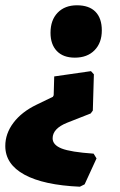

<svg xmlns="http://www.w3.org/2000/svg" viewBox="-84 -504 455 726"><path d="M199 -286Q155 -286 131 -311Q107 -336 107 -380Q107 -428 134 -456Q161 -484 207 -484Q253 -484 277 -459.5Q301 -435 301 -389Q301 -342 273.5 -314Q246 -286 199 -286ZM218 202Q81 196 8.5 156.5Q-64 117 -64 48Q-64 1 -33 -40Q-2 -81 54 -108L116 -138L119 -144L121 -215L260 -235L271 -223L267 -86L259 -75L170 -40Q115 -18 115 19Q115 44 149 57.5Q183 71 270 77L281 95L236 193Z"/></svg>

Font: Alegreya Sans SC Black
Style: Italic
Weight: 900
Italic angle: -7°
Designer: Juan Pablo del Peral
Foundry: Huerta Tipografica
Version: Version 2.007